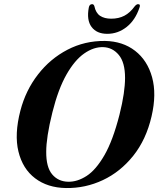

<svg xmlns="http://www.w3.org/2000/svg" viewBox="-20 -914 780 945"><path d="M496.5 -712.5Q584 -711 644.8 -664Q705.5 -617 728.5 -534Q751.5 -451 726 -341.5Q699.5 -227 636 -147.5Q572.5 -68 486.2 -27.5Q400 13 304.5 11.5Q214 10 152.8 -36.5Q91.5 -83 70.8 -168Q50 -253 80.5 -370Q106.5 -469.5 166.8 -547.2Q227 -625 312 -669.2Q397 -713.5 496.5 -712.5ZM315.5 -19.5Q360.5 -18.5 406.2 -48Q452 -77.5 493.8 -149.8Q535.5 -222 568 -349Q582.5 -407 589 -451.8Q595.5 -496.5 595.5 -530.5Q595.5 -606.5 564.8 -643.5Q534 -680.5 488 -682Q441.5 -683.5 394.5 -650.8Q347.5 -618 307 -546.8Q266.5 -475.5 238 -361.5Q222 -297.5 214.8 -249.8Q207.5 -202 207.5 -167Q207 -91 236.8 -55.8Q266.5 -20.5 315.5 -19.5ZM527.5 -822Q564 -822 592 -836.5Q620 -851 643.5 -883.5Q652 -893.5 659.5 -893.5Q673 -893.5 666.5 -876.5Q646 -815 603.2 -781.2Q560.5 -747.5 508 -747.5Q456 -747.5 430.8 -781.2Q405.5 -815 417 -876.5Q420 -893.5 433.5 -893.5Q441.5 -893.5 444.5 -883.5Q451.5 -850 472.8 -836Q494 -822 527.5 -822Z"/></svg>

Font: Fraunces 72pt S000 SemiBold
Style: Italic
Weight: 600
Italic angle: -16°
Version: Version 1.000; ttfautohint (v1.8.3)